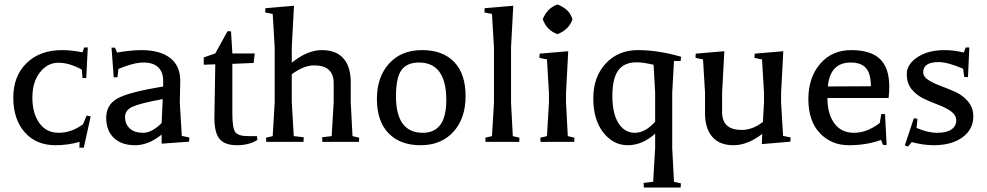

<svg xmlns="http://www.w3.org/2000/svg" viewBox="-20 -640 4450 866"><path d="M260 -414Q303 -414 352 -404L360 -426H376L369 -288H352L349 -326Q293 -357 243.5 -357Q194 -357 160 -313.5Q126 -270 126 -199.5Q126 -129 157.5 -85Q189 -41 245 -41Q301 -41 354 -79L371 -119L389 -115L358 26H338L339 0Q286 15 230 15Q143 15 91.5 -43.5Q40 -102 40 -199.5Q40 -297 100 -355.5Q160 -414 260 -414Z M499 -425 508 -403Q572 -414 617 -414Q702 -414 747.5 -378.5Q793 -343 793 -276L791 -177L800 -27L834 -20L833 -1L709 8V-33Q650 15 589 15Q528 15 493.5 -18Q459 -51 459 -109Q459 -167 509 -195.5Q559 -224 716 -250V-276Q716 -315 693.5 -336.5Q671 -358 627 -358Q583 -358 514 -329L510 -292L493 -291L483 -425ZM709 -85 714 -193Q611 -174 577.5 -158.5Q544 -143 544 -112Q544 -81 565 -61Q586 -41 625.5 -41Q665 -41 709 -85Z M947 -108 951 -350 899 -348V-381L951 -399L1006 -499H1022L1028 -399H1129L1124 -356L1028 -352V-127Q1028 -63 1041 -44.5Q1054 -26 1100 -26H1139L1141 -9Q1104 15 1049 15Q994 15 970.5 -13Q947 -41 947 -108Z M1181 0 1180 -19 1210 -26 1219 -180V-426L1210 -577L1176 -584L1177 -603L1306 -614L1296 -426V-357Q1366 -414 1431.5 -414Q1497 -414 1529.5 -376Q1562 -338 1562 -270V-178L1570 -26L1600 -19L1599 0H1434L1433 -21L1476 -26L1485 -178V-266Q1485 -304 1463.5 -324.5Q1442 -345 1396 -345Q1350 -345 1296 -305V-180L1305 -26L1350 -21L1349 0Z M1887 -41Q1993 -41 1993 -188Q1993 -358 1870 -358Q1815 -358 1790.5 -323.5Q1766 -289 1766 -206Q1766 -41 1887 -41ZM1877 15Q1784 15 1732 -39.5Q1680 -94 1680 -193.5Q1680 -293 1735 -353.5Q1790 -414 1883.5 -414Q1977 -414 2028.5 -360.5Q2080 -307 2080 -206.5Q2080 -106 2025 -45.5Q1970 15 1877 15Z M2166 -603 2295 -614 2285 -426V-177L2293 -26L2323 -19L2322 0H2170L2169 -19L2199 -26L2208 -177V-426L2199 -577L2165 -584Z M2418 0 2417 -19 2447 -26 2456 -177V-221L2447 -372L2413 -379L2414 -398L2543 -409L2533 -221V-177L2541 -26L2571 -19L2570 0ZM2562 -553Q2547 -507 2495 -486Q2447 -502 2428 -553Q2448 -604 2495 -620Q2523 -608 2538.5 -593Q2554 -578 2562 -553Z M3012 29 3020 180 3051 187 3050 206H2884L2883 185L2926 180L2935 28V-37Q2877 15 2811.5 15Q2746 15 2701 -42.5Q2656 -100 2656 -196.5Q2656 -293 2712 -353.5Q2768 -414 2858 -414Q2948 -414 3052 -384L3050 -365H3020L3012 -222ZM2935 -91V-222L2928 -348Q2880 -359 2852 -359Q2795 -359 2768.5 -322.5Q2742 -286 2742 -207Q2742 -128 2769.5 -84.5Q2797 -41 2843.5 -41Q2890 -41 2935 -91Z M3160 -221 3151 -372 3117 -379 3118 -398 3247 -409 3237 -221V-133Q3237 -95 3258.5 -74.5Q3280 -54 3327 -54Q3374 -54 3421 -90L3426 -178V-221L3417 -372L3383 -379L3384 -398L3513 -409L3503 -221V-178L3512 -27L3546 -20L3545 -1L3416 10L3418 -36Q3352 15 3288.5 15Q3225 15 3192.5 -23Q3160 -61 3160 -129Z M3991 -249Q3991 -225 3988 -198H3712Q3712 -127 3743 -84Q3774 -41 3832 -41Q3890 -41 3948 -85L3955 -126L3972 -125L3979 14H3963L3954 -9Q3889 15 3809 15Q3729 15 3677.5 -40Q3626 -95 3626 -192.5Q3626 -290 3679 -352Q3732 -414 3819.5 -414Q3907 -414 3949 -374Q3991 -334 3991 -249ZM3714 -250 3908 -251Q3908 -308 3886 -333Q3864 -358 3817 -358Q3724 -358 3714 -250Z M4092 1 4076 21 4061 16 4102 -107 4118 -104 4114 -63Q4165 -41 4207 -41Q4249 -41 4271 -56Q4293 -71 4293 -96Q4293 -121 4270 -137.5Q4247 -154 4214 -166.5Q4181 -179 4148.5 -194Q4116 -209 4093 -236Q4070 -263 4070 -306.5Q4070 -350 4118 -382Q4166 -414 4240 -414Q4283 -414 4327 -403L4336 -426H4352L4346 -292L4329 -293L4324 -330Q4255 -360 4213 -360Q4144 -360 4144 -314Q4144 -294 4167.5 -279Q4191 -264 4224 -252Q4257 -240 4290 -225Q4323 -210 4346.5 -182Q4370 -154 4370 -115Q4370 -56 4321 -20.5Q4272 15 4191 15Q4146 15 4092 1Z"/></svg>

Font: Balthazar
Style: Regular
Weight: 400
Designer: Dario Manuel Muhafara
Foundry: Dario Manuel Muhafara
Version: Version 1.000